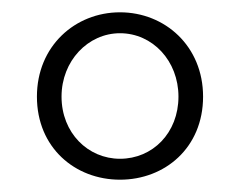

<svg xmlns="http://www.w3.org/2000/svg" viewBox="-20 -766 390 312"><path d="M175 -508C123 -508 80 -550 80 -609C80 -667 123 -712 175 -712C228 -712 270 -667 270 -609C270 -550 228 -508 175 -508ZM175 -474C248 -474 310 -526 310 -609C310 -691 248 -746 175 -746C102 -746 40 -691 40 -609C40 -526 102 -474 175 -474Z"/></svg>

Font: Source Han Serif
Style: Regular
Weight: 400
Designer: Ryoko NISHIZUKA 西塚涼子 (kana & ideographs); Frank Grießhammer (Latin, Greek & Cyrillic); Wenlong ZHANG 张文龙 (bopomofo); San
Foundry: Adobe Systems Incorporated
Version: Version 1.001;PS 1.001;hotconv 16.6.54;makeotf.lib2.5.65590